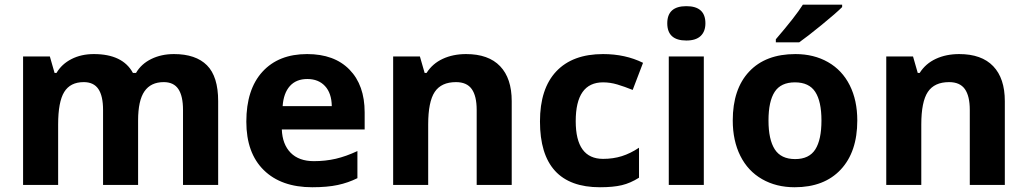

<svg xmlns="http://www.w3.org/2000/svg" viewBox="-20 -786 4366 816"><path d="M566.9 0H418V-318.8Q418 -377.9 398.2 -407.5Q378.4 -437 335.9 -437Q278.8 -437 252.9 -395Q227.1 -353 227.1 -256.8V0H78.1V-545.9H191.9L211.9 -476.1H220.2Q242.2 -513.7 283.7 -534.9Q325.2 -556.2 378.9 -556.2Q501.5 -556.2 544.9 -476.1H558.1Q580.1 -514.2 622.8 -535.2Q665.5 -556.2 719.2 -556.2Q812 -556.2 859.6 -508.5Q907.2 -460.9 907.2 -356V0H757.8V-318.8Q757.8 -377.9 738 -407.5Q718.3 -437 675.8 -437Q621.1 -437 594 -397.9Q566.9 -358.9 566.9 -273.9Z M1286.1 -450.2Q1238.8 -450.2 1211.9 -420.2Q1185.1 -390.1 1181.2 -335H1390.1Q1389.2 -390.1 1361.3 -420.2Q1333.5 -450.2 1286.1 -450.2ZM1307.1 9.8Q1175.3 9.8 1101.1 -63Q1026.9 -135.7 1026.9 -269Q1026.9 -406.2 1095.5 -481.2Q1164.1 -556.2 1285.2 -556.2Q1400.9 -556.2 1465.3 -490.2Q1529.8 -424.3 1529.8 -308.1V-235.8H1177.7Q1180.2 -172.4 1215.3 -136.7Q1250.5 -101.1 1314 -101.1Q1363.3 -101.1 1407.2 -111.3Q1451.2 -121.6 1499 -144V-28.8Q1460 -9.3 1415.5 0.2Q1371.1 9.8 1307.1 9.8Z M2154.8 0H2005.9V-318.8Q2005.9 -377.9 1984.9 -407.5Q1963.9 -437 1918 -437Q1855.5 -437 1827.6 -395.3Q1799.8 -353.5 1799.8 -256.8V0H1650.9V-545.9H1764.6L1784.7 -476.1H1793Q1817.9 -515.6 1861.6 -535.9Q1905.3 -556.2 1960.9 -556.2Q2056.2 -556.2 2105.5 -504.6Q2154.8 -453.1 2154.8 -356Z M2529.8 9.8Q2274.9 9.8 2274.9 -270Q2274.9 -409.2 2344.2 -482.7Q2413.6 -556.2 2543 -556.2Q2637.7 -556.2 2712.9 -519L2668.9 -403.8Q2633.8 -418 2603.5 -427Q2573.2 -436 2543 -436Q2426.8 -436 2426.8 -271Q2426.8 -110.8 2543 -110.8Q2585.9 -110.8 2622.6 -122.3Q2659.2 -133.8 2695.8 -158.2V-30.8Q2659.7 -7.8 2622.8 1Q2585.9 9.8 2529.8 9.8Z M2815.9 -687Q2815.9 -759.8 2897 -759.8Q2978 -759.8 2978 -687Q2978 -652.3 2957.8 -633.1Q2937.5 -613.8 2897 -613.8Q2815.9 -613.8 2815.9 -687ZM2971.2 0H2822.3V-545.9H2971.2Z M3246.1 -273.9Q3246.1 -192.9 3272.7 -151.4Q3299.3 -109.9 3359.4 -109.9Q3418.9 -109.9 3445.1 -151.1Q3471.2 -192.4 3471.2 -273.9Q3471.2 -355 3444.8 -395.5Q3418.5 -436 3358.4 -436Q3298.8 -436 3272.5 -395.8Q3246.1 -355.5 3246.1 -273.9ZM3623.5 -273.9Q3623.5 -140.6 3553.2 -65.4Q3482.9 9.8 3357.4 9.8Q3278.8 9.8 3218.8 -24.7Q3158.7 -59.1 3126.5 -123.5Q3094.2 -188 3094.2 -273.9Q3094.2 -407.7 3164.1 -481.9Q3233.9 -556.2 3360.4 -556.2Q3439 -556.2 3499 -522Q3559.1 -487.8 3591.3 -423.8Q3623.5 -359.9 3623.5 -273.9ZM3277.3 -606V-619.1Q3361.3 -716.8 3392.1 -766.1H3559.1V-755.9Q3533.7 -730.5 3472.4 -680.4Q3411.1 -630.4 3376.5 -606Z M4250.5 0H4101.6V-318.8Q4101.6 -377.9 4080.6 -407.5Q4059.6 -437 4013.7 -437Q3951.2 -437 3923.3 -395.3Q3895.5 -353.5 3895.5 -256.8V0H3746.6V-545.9H3860.4L3880.4 -476.1H3888.7Q3913.6 -515.6 3957.3 -535.9Q4001 -556.2 4056.6 -556.2Q4151.9 -556.2 4201.2 -504.6Q4250.5 -453.1 4250.5 -356Z"/></svg>

Font: CAA NEO Sans
Style: Bold
Weight: 700
Version: Version 1.10